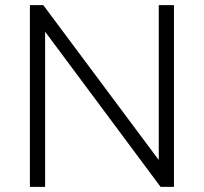

<svg xmlns="http://www.w3.org/2000/svg" viewBox="-20 -725 791 745"><path d="M96 0V-705H148L614 -80H596V-705H655V0H603L138 -625H155V0Z"/></svg>

Font: Nunito Sans 11pt Light
Style: Regular
Weight: 300
Version: Version 3.101;gftools[0.9.27]